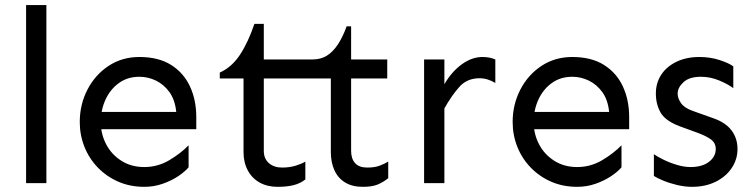

<svg xmlns="http://www.w3.org/2000/svg" viewBox="-20 -723 2971 758"><path d="M83 0V-703.1H163.1V0Z M549.8 14.6Q494.1 14.6 447.8 -5.4Q401.4 -25.4 366.7 -61Q332 -96.7 313.5 -143.1Q294.9 -189.5 294.9 -241.2Q294.9 -310.5 325.2 -369.1Q355.5 -427.7 408.7 -462.9Q461.9 -498 530.3 -498Q605.5 -498 655.3 -466.8Q705.1 -435.5 730 -381.8Q754.9 -328.1 754.9 -260.7V-212.9H370.1V-281.2H675.8Q670.9 -329.1 648.9 -359.4Q627 -389.6 595.7 -404.8Q564.5 -419.9 530.3 -419.9Q483.4 -419.9 449.2 -395Q415 -370.1 396.5 -329.6Q377.9 -289.1 377.9 -241.2Q377.9 -194.3 398.9 -153.8Q419.9 -113.3 459 -88.4Q498 -63.5 549.8 -63.5Q602.5 -63.5 647.9 -90.3Q693.4 -117.2 724.6 -149.4V-62.5Q710.9 -45.9 684.1 -27.8Q657.2 -9.8 622.6 2.4Q587.9 14.6 549.8 14.6Z M1412.1 14.6Q1371.1 14.6 1342.8 -2.4Q1314.5 -19.5 1300.3 -50.8Q1286.1 -82 1286.1 -123V-413.1H1152.3V-488.3H1213.9Q1246.1 -488.3 1270 -502.9Q1293.9 -517.6 1313.5 -546.9Q1333 -576.2 1348.6 -619.1H1366.2V-488.3H1508.8V-413.1H1366.2V-127Q1366.2 -96.7 1381.8 -79.1Q1397.5 -61.5 1429.7 -61.5Q1459 -61.5 1478.5 -68.8Q1498 -76.2 1512.7 -85V-19.5Q1493.2 -3.9 1471.2 5.4Q1449.2 14.6 1412.1 14.6ZM1076.2 14.6Q1035.2 14.6 1004.9 -2.4Q974.6 -19.5 958 -50.8Q941.4 -82 941.4 -123V-413.1H847.7V-436.5Q895.5 -458 927.7 -507.3Q960 -556.6 984.4 -628.9H1021.5V-488.3H1178.7V-413.1H1021.5V-127Q1021.5 -96.7 1041.5 -79.1Q1061.5 -61.5 1093.8 -61.5Q1123 -61.5 1147 -68.8Q1170.9 -76.2 1185.5 -85V-14.6Q1166 1 1139.6 7.8Q1113.3 14.6 1076.2 14.6Z M1654.3 0V-488.3H1734.4V0ZM1734.4 -294.9V-390.6Q1762.7 -439.5 1802.7 -468.8Q1842.8 -498 1884.8 -498Q1913.1 -498 1935.5 -488.3V-395.5Q1920.9 -404.3 1905.3 -409.2Q1889.6 -414.1 1873 -414.1Q1823.2 -414.1 1792.5 -378.9Q1761.7 -343.8 1734.4 -294.9Z M2258.8 14.6Q2203.1 14.6 2156.7 -5.4Q2110.4 -25.4 2075.7 -61Q2041 -96.7 2022.5 -143.1Q2003.9 -189.5 2003.9 -241.2Q2003.9 -310.5 2034.2 -369.1Q2064.5 -427.7 2117.7 -462.9Q2170.9 -498 2239.3 -498Q2314.5 -498 2364.3 -466.8Q2414.1 -435.5 2439 -381.8Q2463.9 -328.1 2463.9 -260.7V-212.9H2079.1V-281.2H2384.8Q2379.9 -329.1 2357.9 -359.4Q2335.9 -389.6 2304.7 -404.8Q2273.4 -419.9 2239.3 -419.9Q2192.4 -419.9 2158.2 -395Q2124 -370.1 2105.5 -329.6Q2086.9 -289.1 2086.9 -241.2Q2086.9 -194.3 2107.9 -153.8Q2128.9 -113.3 2168 -88.4Q2207 -63.5 2258.8 -63.5Q2311.5 -63.5 2356.9 -90.3Q2402.3 -117.2 2433.6 -149.4V-62.5Q2419.9 -45.9 2393.1 -27.8Q2366.2 -9.8 2331.5 2.4Q2296.9 14.6 2258.8 14.6Z M2711.9 14.6Q2683.6 14.6 2652.8 7.3Q2622.1 0 2597.7 -10.3Q2573.2 -20.5 2561.5 -28.3V-114.3Q2575.2 -104.5 2600.1 -92.3Q2625 -80.1 2653.3 -71.8Q2681.6 -63.5 2706.1 -63.5Q2752 -63.5 2778.8 -84Q2805.7 -104.5 2805.7 -134.8Q2805.7 -158.2 2787.6 -171.9Q2769.5 -185.5 2735.4 -198.2L2663.1 -224.6Q2606.4 -246.1 2587.9 -278.8Q2569.3 -311.5 2569.3 -353.5Q2569.3 -395.5 2590.3 -427.7Q2611.3 -460 2650.4 -479Q2689.5 -498 2741.2 -498Q2784.2 -498 2821.3 -485.8Q2858.4 -473.6 2875 -460.9V-375Q2854.5 -390.6 2819.3 -405.3Q2784.2 -419.9 2747.1 -419.9Q2701.2 -419.9 2678.2 -398.4Q2655.3 -377 2655.3 -353.5Q2655.3 -335 2668.5 -315.9Q2681.6 -296.9 2714.8 -285.2L2796.9 -255.9Q2844.7 -239.3 2868.2 -208Q2891.6 -176.8 2891.6 -134.8Q2891.6 -93.8 2868.7 -59.6Q2845.7 -25.4 2805.2 -5.4Q2764.6 14.6 2711.9 14.6Z"/></svg>

Font: Sen
Style: Regular
Weight: 400
Designer: Kosal Sen, Philatype
Foundry: Philatype
Version: Version 2.000;gftools[0.9.31]